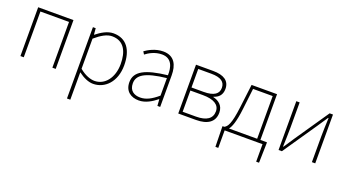

<svg xmlns="http://www.w3.org/2000/svg" viewBox="-57 -1122 3507 1948"><g transform="rotate(20 1696.5 -148.5)"><path d="M105 0H141V-494H450V0H486V-527H105Z M732 -416C799 -474 858 -507 912 -507C1041 -507 1089 -405 1089 -271C1089 -124 1008 -20 896 -20C854 -20 794 -39 732 -91ZM696 243H732V-53C788 -11 843 13 893 13C1019 13 1127 -92 1127 -271C1127 -434 1058 -540 915 -540C849 -540 786 -500 734 -459H732L726 -527H696Z M1386 13C1456 13 1522 -26 1576 -70H1579L1584 0H1614V-341C1614 -448 1576 -540 1452 -540C1366 -540 1293 -496 1260 -472L1278 -443C1312 -470 1375 -507 1450 -507C1559 -507 1581 -414 1578 -329C1341 -302 1234 -247 1234 -130C1234 -30 1304 13 1386 13ZM1389 -20C1325 -20 1271 -50 1271 -131C1271 -220 1349 -273 1578 -298V-109C1509 -50 1452 -20 1389 -20Z M1809 0H2000C2123 0 2198 -48 2198 -150C2198 -229 2142 -266 2087 -278V-282C2135 -297 2174 -329 2174 -397C2174 -486 2108 -527 1994 -527H1809ZM1845 -294V-494H1985C2091 -494 2136 -459 2136 -395C2136 -333 2091 -294 1975 -294ZM1845 -32V-261H1980C2097 -261 2161 -222 2161 -151C2161 -73 2102 -32 1989 -32Z M2649 -33H2345C2367 -61 2394 -121 2411 -272L2437 -494H2649ZM2684 -33V-527H2409L2378 -274C2355 -88 2327 -50 2294 -33H2275V-13L2279 189H2310V0H2719V189H2750L2755 -13V-33Z M2892 0H2928L3176 -363L3253 -478H3258C3255 -407 3252 -336 3252 -277V0H3288V-527H3252L3004 -164C2982 -131 2950 -82 2928 -49H2923C2925 -120 2928 -191 2928 -249V-527H2892Z"/></g></svg>

Font: Noto Sans CJK Thin
Style: Regular
Weight: 100
Designer: Ryoko NISHIZUKA (kana & ideographs); Paul D. Hunt (Latin, Greek & Cyrillic); Wenlong ZHANG (bopomofo); Sandoll Communica
Foundry: Adobe Systems Incorporated
Version: Version 1.000;PS 1;hotconv 1.0.78;makeotf.lib2.5.61930